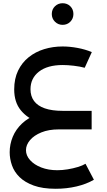

<svg xmlns="http://www.w3.org/2000/svg" viewBox="-20 -802 662 1190"><path d="M325 368Q244 368 189 348Q134 328 101 295.5Q68 263 54 222.5Q40 182 40 142Q40 92 59 46Q78 0 116 -36Q154 -72 211 -93.5Q268 -115 344 -115V0Q282 0 236.5 18.5Q191 37 166 66.5Q141 96 141 129Q141 162 166.5 190.5Q192 219 236 236Q280 253 335 253Q366 253 399.5 247.5Q433 242 462.5 233Q492 224 510 213L562 312Q516 339 454.5 353.5Q393 368 325 368ZM344 0V-115H548V0ZM368 -21Q286 -21 217.5 -45Q149 -69 108.5 -119Q68 -169 68 -248Q68 -314 92 -364Q116 -414 158 -447.5Q200 -481 254 -497.5Q308 -514 368 -514Q412 -514 460.5 -505Q509 -496 549 -479L505 -382Q476 -390 437.5 -394.5Q399 -399 369 -399Q274 -399 221.5 -358Q169 -317 169 -249Q169 -206 191 -176Q213 -146 257.5 -130.5Q302 -115 368 -115ZM368 -648Q340 -648 320.5 -667.5Q301 -687 301 -715Q301 -744 320.5 -763Q340 -782 368 -782Q397 -782 416 -763Q435 -744 435 -715Q435 -687 416 -667.5Q397 -648 368 -648Z"/></svg>

Font: Alexandria
Style: Regular
Weight: 400
Designer: Mohamed Gaber
Foundry: Kief Type Foundry
Version: Version 5.100